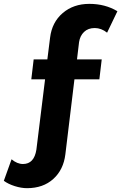

<svg xmlns="http://www.w3.org/2000/svg" viewBox="-135 -772 627 993"><path d="M4.9 201.2Q-24.9 201.2 -58.3 190.7Q-91.8 180.2 -115.2 163.1L-75.2 51.8Q-46.4 76.2 -16.1 76.2Q41.5 76.2 53.2 2L98.1 -361.8H26.9L39.1 -464.8H109.9L124 -577.1Q133.8 -657.2 189.5 -704.6Q245.1 -752 327.1 -752Q409.2 -752 472.2 -713.9L418.9 -603Q388.7 -627 355 -627Q320.8 -627 299.8 -606.9Q278.8 -586.9 273.9 -554.2L263.2 -464.8H391.1L378.9 -361.8H250L203.1 25.9Q193.4 106 140.6 153.6Q87.9 201.2 4.9 201.2Z"/></svg>

Font: Montserrat-SemiBold
Style: Regular
Weight: 600
Designer: Julieta Ulanovsky
Foundry: Julieta Ulanovsky
Version: Version 6.001